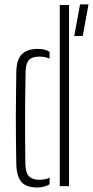

<svg xmlns="http://www.w3.org/2000/svg" viewBox="-20 -822 411 848"><path d="M52 -97Q51 -146.5 50.5 -198.8Q50 -251 50 -303.5Q50 -356 50.8 -406.5Q51.5 -457 52 -503Q53 -560 77 -583Q101 -606 146 -606Q162.5 -606 175.5 -603Q188.5 -600 199 -593V-563Q179.5 -572 154 -572Q121 -572 107.5 -556.5Q94 -541 93 -505Q91.5 -436.5 91 -362.2Q90.5 -288 90.8 -219.5Q91 -151 92 -99Q93 -58 108.5 -43Q124 -28 153 -28Q179.5 -28 199 -37V-8Q188 -1.5 174.8 2.2Q161.5 6 144 6Q96 6 74.8 -18.2Q53.5 -42.5 52 -97ZM244 0V-800H285V0ZM308 -663 333.5 -802.5H371L345.5 -663Z"/></svg>

Font: Big Shoulders Stencil Text Thin
Style: Regular
Weight: 100
Designer: Patric King
Foundry: XO Type Co
Version: Version 2.001